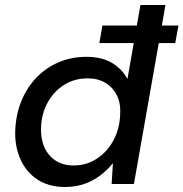

<svg xmlns="http://www.w3.org/2000/svg" viewBox="-20 -735 733 767"><path d="M377 -563 389 -633H693L680 -563ZM239 12Q174 12 128.5 -18.5Q83 -49 60.5 -101.5Q38 -154 41 -217Q44 -280 66 -333Q88 -386 126 -425.5Q164 -465 215 -486.5Q266 -508 324 -508Q389 -508 429.5 -482.5Q470 -457 489 -419L541 -715H641L515 0H426L431 -82H430Q409 -56 381 -34.5Q353 -13 317.5 -0.5Q282 12 239 12ZM274 -74Q326 -74 367.5 -101.5Q409 -129 433.5 -175Q458 -221 460 -277Q463 -321 447.5 -353Q432 -385 402 -403.5Q372 -422 330 -422Q278 -422 237 -396.5Q196 -371 171 -326.5Q146 -282 144 -226Q142 -182 157 -147.5Q172 -113 202 -93.5Q232 -74 274 -74Z"/></svg>

Font: DM Sans 28pt Medium
Style: Italic
Weight: 500
Italic angle: -10°
Version: Version 4.004;gftools[0.9.30]